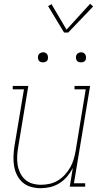

<svg xmlns="http://www.w3.org/2000/svg" viewBox="-20 -982 540 1010"><path d="M194 8Q168 8 143 1Q118 -6 99.5 -22Q81 -38 69.5 -61Q58 -84 54 -109Q50 -134 51 -160.5Q52 -187 56 -213L106 -512H47V-530H129L76 -210Q72 -187 70.5 -163Q69 -139 72.5 -116.5Q76 -94 85.5 -73.5Q95 -53 111.5 -38Q128 -23 150 -16.5Q172 -10 196 -10Q218 -10 241 -15Q264 -20 284.5 -32.5Q305 -45 321.5 -63Q338 -81 349.5 -101.5Q361 -122 367.5 -144Q374 -166 378 -189L431 -512H372V-530H454L369 -18H428V0H347L363 -98Q351 -75 333.5 -54Q316 -33 293 -18.5Q270 -4 244.5 2Q219 8 194 8ZM406 -654Q400 -654 394 -656Q388 -658 384.5 -663Q381 -668 380 -674Q379 -680 380 -686Q381 -691 383.5 -695Q386 -699 389.5 -701.5Q393 -704 397.5 -705.5Q402 -707 406 -707Q413 -707 418.5 -704.5Q424 -702 427.5 -697Q431 -692 432 -686Q433 -680 432 -674Q432 -669 429.5 -665Q427 -661 423 -658.5Q419 -656 415 -655Q411 -654 406 -654ZM206 -654Q200 -654 194 -656Q188 -658 184.5 -663Q181 -668 180 -674Q179 -680 180 -686Q181 -691 183.5 -695Q186 -699 189.5 -701.5Q193 -704 197.5 -705.5Q202 -707 206 -707Q213 -707 218.5 -704.5Q224 -702 227.5 -697Q231 -692 232 -686Q233 -680 232 -674Q232 -669 229.5 -665Q227 -661 223 -658.5Q219 -656 215 -655Q211 -654 206 -654ZM339 -811H317L233 -950L251 -960L330 -826L454 -962L470 -948Z"/></svg>

Font: Iosevka Curly Slab ThObl
Style: Regular
Weight: 100
Italic angle: -9°
Monospace: yes
Designer: Belleve Invis
Foundry: Belleve Invis
Version: Version 11.0.0; ttfautohint (v1.8.3)